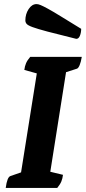

<svg xmlns="http://www.w3.org/2000/svg" viewBox="-20 -919 420 939"><path d="M8 0Q15 -53 31 -58L83 -76L160 -560L99 -577Q101 -595 107.5 -610Q114 -625 128 -641H380Q376 -616 369.5 -600.5Q363 -585 356 -583L303 -566L226 -79L288 -64Q286 -46 280 -31.5Q274 -17 260 0ZM353 -729Q263 -751 212.5 -764.5Q162 -778 139 -786.5Q116 -795 110 -802.5Q104 -810 104 -819Q104 -850 120 -874.5Q136 -899 159 -899Q167 -899 179 -894Q191 -889 214 -876.5Q237 -864 276 -840Q315 -816 377 -778Q377 -760 371 -744.5Q365 -729 353 -729Z"/></svg>

Font: Petrona ExtraBold
Style: Italic
Weight: 800
Italic angle: -9°
Designer: Ringo R. Seeber
Foundry: Ringo R. Seeber
Version: Version 2.001; ttfautohint (v1.8.3)